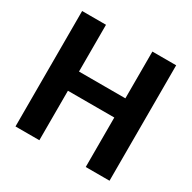

<svg xmlns="http://www.w3.org/2000/svg" viewBox="-158 -867 1022 1024"><g transform="rotate(30 353.5 -355.5)"><path d="M536.1 -422.9V-304.7H168.5V-422.9ZM210.5 -710.9V0H63.5V-710.9ZM642.6 -710.9V0H496.1V-710.9Z"/></g></svg>

Font: RobotoDEMO
Style: Regular
Weight: 400
Designer: Christian Robertson
Foundry: Google
Version: Version 2.136